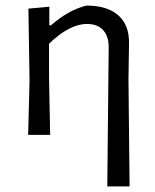

<svg xmlns="http://www.w3.org/2000/svg" viewBox="-20 -484 558 689"><path d="M370 -311Q371 -352 351 -375Q331 -398 292 -398Q229 -398 156 -327V-201L160 0H81L86 -194L82 -453L157 -460V-393H163Q225 -448 290 -464Q365 -464 404.5 -429Q444 -394 443 -329L441 -199L445 185H365Z"/></svg>

Font: Alegreya Sans
Style: Regular
Weight: 400
Designer: Juan Pablo del Peral
Foundry: Huerta Tipografica
Version: Version 2.008; ttfautohint (v1.6)